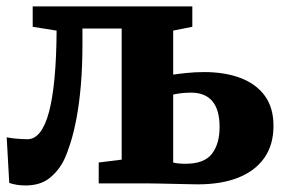

<svg xmlns="http://www.w3.org/2000/svg" viewBox="-20 -575 894 602"><path d="M59.5 6.5Q44.5 6.5 31.5 4.2Q18.5 2 9 -1.5L1 -144.5Q11.5 -142 31.8 -140.2Q52 -138.5 66.5 -138.5Q88.5 -138.5 105.5 -160.2Q122.5 -182 133.8 -224.5Q145 -267 151 -330.8Q157 -394.5 157.5 -479L82.5 -491V-555H583V-491L523 -479V-341Q538.5 -343.5 565 -346.2Q591.5 -349 620.5 -349Q685 -349 734 -330.5Q783 -312 810.2 -274.8Q837.5 -237.5 837.5 -180.5Q837.5 -121 808.8 -80Q780 -39 727 -18Q674 3 600.5 3Q592.5 3 571.8 2.5Q551 2 525.5 1.5Q500 1 477 0.5Q454 0 441.5 0H289.5V-65.5L361.5 -74.5V-485.5H238.5V-437.5Q238.5 -366 233.5 -308Q228.5 -250 220 -205Q211.5 -160 201.2 -127.5Q191 -95 181 -74Q164 -39.5 135.2 -16.5Q106.5 6.5 59.5 6.5ZM561.5 -61.5Q620 -61.5 644.2 -92.5Q668.5 -123.5 668.5 -177Q668.5 -230.5 646 -257.5Q623.5 -284.5 579 -284.5Q563 -284.5 548.2 -282.8Q533.5 -281 523 -278.5V-65.5Q529.5 -63.5 540 -62.5Q550.5 -61.5 561.5 -61.5Z"/></svg>

Font: Merriweather 20pt Black
Style: Regular
Weight: 900
Version: Version 2.100